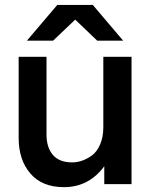

<svg xmlns="http://www.w3.org/2000/svg" viewBox="-20 -752 613 784"><path d="M169.9 -202.1Q169.9 -150.4 195.8 -119.6Q221.7 -88.9 274.9 -88.9Q293.5 -88.9 313.2 -95.2Q333 -101.6 354 -116.2Q375 -130.9 388.4 -161.1Q401.9 -191.4 401.9 -232.9V-520H517.1V0H405.8V-73.2Q342.8 12.2 241.2 12.2Q151.9 12.2 104 -43.5Q56.2 -99.1 56.2 -189V-520H169.9ZM89.8 -585.9 213.9 -731.9H358.9L482.9 -585.9H377L287.1 -671.9L196.8 -585.9Z"/></svg>

Font: Aspekta 550
Style: Regular
Weight: 550
Designer: Ivo Dolenc
Version: Version 2.000